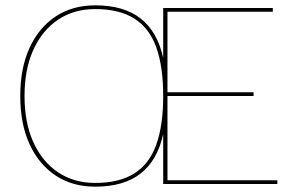

<svg xmlns="http://www.w3.org/2000/svg" viewBox="-20 -690 1090 720"><path d="M608 -14H1020V0H592V-187Q570 -88 507 -39Q444 10 337 10Q252 10 189 -31.5Q126 -73 91 -149Q56 -225 56 -330Q56 -435 91 -511Q126 -587 189 -628.5Q252 -670 337 -670Q444 -670 507 -621Q570 -572 592 -473V-660H1003V-646H608V-344H931V-330H608ZM337 -4Q427 -4 483.5 -39.5Q540 -75 566 -147.5Q592 -220 592 -330Q592 -440 566 -512.5Q540 -585 483.5 -620.5Q427 -656 337 -656Q257 -656 197.5 -616Q138 -576 105 -503Q72 -430 72 -330Q72 -230 105 -157Q138 -84 197.5 -44Q257 -4 337 -4Z"/></svg>

Font: Work Sans Thin
Style: Regular
Weight: 250
Designer: Wei Huang
Foundry: Wei Huang
Version: Version 2.012